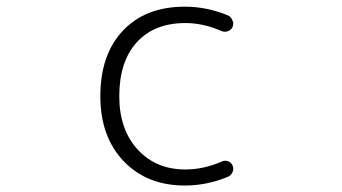

<svg xmlns="http://www.w3.org/2000/svg" viewBox="-20 -576 1040 584"><path d="M655.3 -85Q664.1 -88.9 673.8 -85.4Q683.6 -82 687.5 -72.3Q689.5 -67.4 689.5 -62.5Q689.5 -57.6 687.5 -52.7Q682.6 -42 672.9 -38.1Q609.4 -11.7 542 -11.7Q426.8 -11.7 356 -85.9Q285.2 -160.2 285.2 -283.2Q285.2 -410.2 354 -482.9Q422.9 -555.7 542 -555.7Q609.4 -555.7 672.9 -529.3Q682.6 -525.4 686.5 -514.6Q689.5 -509.8 689.5 -504.9Q689.5 -500 687.5 -494.1Q683.6 -485.4 673.8 -481.4Q664.1 -477.5 654.3 -481.4Q598.6 -505.9 543.9 -505.9Q449.2 -505.9 396 -447.3Q342.8 -388.7 342.8 -283.2Q342.8 -182.6 398.4 -121.6Q454.1 -60.5 543.9 -60.5Q599.6 -60.5 655.3 -85Z"/></svg>

Font: Rounded-X Mgen+ 2m light
Style: Regular
Weight: 200
Designer: [Source Han Sans]
Ryoko NISHIZUKA  (kana & ideographs); Paul D. Hunt (Latin, Greek & Cyrillic); Wenlong ZHANG  (bopomofo
Version: Version 1.059.20150602